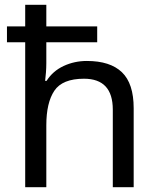

<svg xmlns="http://www.w3.org/2000/svg" viewBox="-20 -780 658 800"><path d="M173 -760V-670H385V-604H173V-517Q173 -498 171.5 -478.5Q170 -459 168 -443H174Q200 -484 245 -505Q290 -526 342 -526Q439 -526 488 -479Q537 -432 537 -329V0H450V-323Q450 -452 330 -452Q240 -452 206.5 -402Q173 -352 173 -258V0H85V-604H9V-670H85V-760Z"/></svg>

Font: Noto Sans Thai Looped
Style: Regular
Weight: 400
Designer: Sasikarn Vongin, Ben Mitchell
Foundry: The Fontpad Ltd
Version: Version 1.001; ttfautohint (v1.8.4.7-5d5b)